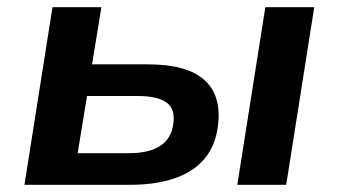

<svg xmlns="http://www.w3.org/2000/svg" viewBox="-20 -514 942 534"><path d="M48 0 126 -494H262L236 -335H392Q500 -335 548.5 -291.5Q597 -248 586 -163Q579 -108 548.5 -72Q518 -36 465.5 -18Q413 0 342 0ZM196 -88H339Q395 -88 426 -108.5Q457 -129 462 -170Q468 -211 443 -229Q418 -247 363 -247H222ZM640 0 718 -494H854L776 0Z"/></svg>

Font: Nunito Sans 10pt SemiExpanded
Style: Bold Italic
Weight: 700
Width: 6
Italic angle: -9°
Designer: Vernon Adams
Foundry: Vernon Adams
Version: Version 3.101;gftools[0.9.27]